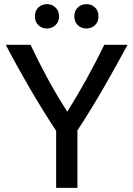

<svg xmlns="http://www.w3.org/2000/svg" viewBox="-20 -910 646 930"><path d="M252 0V-276Q182 -383 121.5 -487Q61 -591 8 -693H128Q166 -612 211 -529Q256 -446 306 -369Q354 -446 400 -529Q446 -612 485 -693H598Q543 -591 483.5 -487.5Q424 -384 355 -278V0ZM398 -772Q374 -772 357 -788Q340 -804 340 -831Q340 -858 357 -874Q374 -890 398 -890Q423 -890 440 -874Q457 -858 457 -831Q457 -804 440 -788Q423 -772 398 -772ZM207 -772Q183 -772 166 -788Q149 -804 149 -831Q149 -858 166 -874Q183 -890 207 -890Q231 -890 248.5 -874Q266 -858 266 -831Q266 -804 248.5 -788Q231 -772 207 -772Z"/></svg>

Font: Ubuntu Sans Medium
Style: Regular
Weight: 500
Designer: Dalton Maag Ltd
Foundry: Dalton Maag Ltd
Version: Version 1.006; ttfautohint (v1.8.4.7-5d5b)